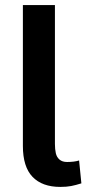

<svg xmlns="http://www.w3.org/2000/svg" viewBox="-20 -725 352 755"><path d="M217 10Q146 10 108 -29.5Q70 -69 70 -151V-705H196V-159Q196 -138 199.5 -122.5Q203 -107 214 -97.5Q225 -88 244 -88Q257 -88 269.5 -89.5Q282 -91 291 -94L300 -4Q278 3 260 6.5Q242 10 217 10Z"/></svg>

Font: Nunito Sans 7pt Condensed
Style: Bold
Weight: 700
Width: 3
Designer: Vernon Adams
Foundry: Vernon Adams
Version: Version 3.101;gftools[0.9.27]